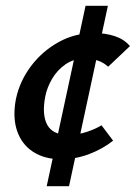

<svg xmlns="http://www.w3.org/2000/svg" viewBox="-20 -542 468 662"><path d="M190 7Q133 7 93.5 -19Q54 -45 38.5 -92Q23 -139 35 -201Q48 -262 86.5 -313.5Q125 -365 181.5 -396.5Q238 -428 304 -428Q345 -428 377 -417Q409 -406 428 -383L353 -312Q335 -328 314.5 -334Q294 -340 273 -340Q234 -340 205.5 -320Q177 -300 159.5 -270Q142 -240 136 -209Q124 -146 143 -111.5Q162 -77 214 -77Q248 -77 278.5 -87Q309 -97 330 -110L370 -57Q335 -29 288 -11Q241 7 190 7ZM141 100 275 -522H352L218 100Z"/></svg>

Font: Ysabeau Office
Style: Bold Italic
Weight: 700
Italic angle: -12°
Designer: Christian Thalmann (Catharsis Fonts)
Version: Version 2.001;gftools[0.9.30]; featfreeze: tnum,lnum,ss02